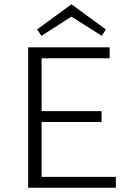

<svg xmlns="http://www.w3.org/2000/svg" viewBox="-20 -880 621 900"><path d="M174 -712 154 -742 315 -860 476 -742 457 -712 315 -802ZM523 -51V0H112V-658H494V-607H175V-359H456V-308H175V-51Z"/></svg>

Font: Isabella Sans
Style: Regular
Weight: 400
Designer: Original fonts by Christian Thalmann (Catharsis Fonts), Modifications by Cristiano Sobral
Version: Version 0.002;July 12, 2020;FontCreator 13.0.0.2655 64-bit; 